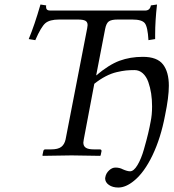

<svg xmlns="http://www.w3.org/2000/svg" viewBox="-20 -693 774 855"><path d="M368.2 -566.9Q370.1 -576.7 370.1 -581.1Q370.1 -595.2 360.1 -600.6Q350.1 -606 327.1 -606H243.2Q201.2 -606 182.1 -589.8Q163.1 -573.7 137.2 -514.2L107.9 -519Q133.8 -581.1 160.2 -672.9L186 -668.9Q185.1 -668 185.1 -662.1Q185.1 -646 203.1 -646H626Q647.9 -646 651.9 -668.9L679.2 -672.9Q670.9 -599.6 670.9 -539.1V-519L641.1 -514.2Q637.7 -573.7 624.8 -589.8Q611.8 -606 569.8 -606H503.9Q476.1 -606 464.6 -597.7Q453.1 -589.4 448.2 -564L408.2 -356.9Q464.8 -404.8 512.2 -422.4Q559.6 -439.9 616.2 -439.9Q679.7 -439.9 705.8 -406.2Q731.9 -372.6 731.9 -311Q731.9 -260.3 714.8 -178.2Q695.8 -78.1 659.2 -1.7Q622.6 74.7 577.1 111.8Q540.5 142.1 506.8 142.1Q481.4 142.1 464.8 130.4Q448.2 118.7 448.2 101.1Q448.2 97.2 449.2 95.2Q452.1 78.6 465.6 65.9Q479 53.2 494.1 53.2Q512.7 53.2 526.9 61Q546.9 69.8 559.1 69.8Q575.7 69.8 592.3 42Q608.9 14.2 620.8 -27.6Q632.8 -69.3 639.9 -99.4Q647 -129.4 650.9 -151.9Q657.2 -181.2 657.2 -219.2Q657.2 -249.5 653.1 -276.6Q648.9 -303.7 640.4 -327.9Q631.8 -352.1 616 -366.5Q600.1 -380.9 579.1 -380.9Q558.6 -380.9 541.3 -379.2Q523.9 -377.4 499.8 -371.8Q475.6 -366.2 450.2 -353Q424.8 -339.8 399.9 -319.8L353 -71.8Q351.1 -62 351.1 -58.1Q351.1 -42.5 362.1 -35.2Q373 -27.8 397.9 -27.8H424.8Q428.2 -27.8 430.4 -25.6Q432.6 -23.4 432.1 -20L428.2 -1L425.8 1Q337.9 -1 298.8 -1L170.9 1L168.9 -1L172.9 -20Q174.3 -27.8 182.1 -27.8H208Q238.3 -27.8 252.7 -38.8Q267.1 -49.8 272 -71.8Z"/></svg>

Font: Common Serif SemiBold
Style: Italic
Weight: 600
Italic angle: -12°
Designer: Philipp H. Poll, Khaled Hosny
Foundry: Stefan Peev, Context Ltd.
Version: Version 1.026